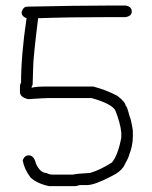

<svg xmlns="http://www.w3.org/2000/svg" viewBox="-20 -674 540 681"><path d="M361.3 -654.3H425.8Q447.3 -650.9 447.3 -632.8Q447.3 -617.2 425.8 -613.3H371.1Q222.2 -613.3 115.2 -609.4Q97.7 -468.3 97.7 -435.5L95.7 -373Q91.8 -366.7 91.8 -363.3H93.8Q111.3 -367.2 140.6 -367.2H310.5Q355.5 -355.5 396.5 -334Q424.8 -312 425.8 -298.8Q430.2 -298.8 439.5 -261.7Q444.8 -252.4 451.2 -210.9V-189.5Q451.2 -157.2 437.5 -123Q437.5 -117.2 418 -82Q404.8 -63.5 378.9 -50.8Q316.4 -17.6 289.1 -17.6H263.7Q261.7 -17.6 248 -13.7H154.3Q109.9 -23.4 87.9 -44.9Q65.4 -75.2 60.5 -105.5Q66.9 -123 82 -123Q100.6 -123 107.4 -93.8Q122.6 -60.5 144.5 -60.5Q155.3 -54.7 166 -54.7H238.3Q256.3 -58.6 298.8 -60.5Q334 -70.3 377 -97.7Q398.4 -123.5 410.2 -185.5V-205.1Q406.2 -239.7 388.7 -283.2Q374.5 -306.6 304.7 -326.2H152.3Q137.2 -326.2 80.1 -322.3Q50.8 -329.1 50.8 -347.7V-369.1Q50.8 -374.5 54.7 -380.9Q54.7 -478.5 74.2 -609.4Q56.6 -615.7 56.6 -630.9Q62.5 -650.4 76.2 -650.4Q255.4 -654.3 361.3 -654.3Z"/></svg>

Font: CEF Fonts CJK Mono
Style: Regular
Weight: 400
Designer: PartyBoss (派对大魔王)
Version: Release 2.25